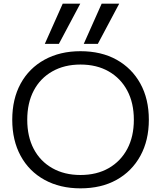

<svg xmlns="http://www.w3.org/2000/svg" viewBox="-20 -1020 881 1050"><path d="M515 -780H438L536 -1000H632ZM302 -780H225L323 -1000H419ZM420 10Q308 10 223.5 -36.5Q139 -83 93 -167.5Q47 -252 47 -365Q47 -479 93 -563Q139 -647 223.5 -693.5Q308 -740 420 -740Q534 -740 617.5 -693.5Q701 -647 747.5 -563Q794 -479 794 -365Q794 -252 747.5 -167.5Q701 -83 617.5 -36.5Q534 10 420 10ZM420 -63Q509 -63 574.5 -100.5Q640 -138 676 -205.5Q712 -273 712 -365Q712 -457 676 -524.5Q640 -592 574.5 -629.5Q509 -667 420 -667Q332 -667 266 -629.5Q200 -592 164.5 -524.5Q129 -457 129 -365Q129 -273 164.5 -205.5Q200 -138 266 -100.5Q332 -63 420 -63Z"/></svg>

Font: M PLUS 2
Style: Regular
Weight: 400
Designer: Coji Morishita
Foundry: UNDERFOREST DESIGN
Version: Version 1.001